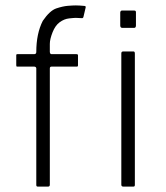

<svg xmlns="http://www.w3.org/2000/svg" viewBox="-20 -689 614 709"><path d="M114 -6V-437Q113 -443 106 -443H43Q40 -443 40 -448V-485Q40 -489 44 -489H106Q114 -489 114 -497Q114 -565 138 -612Q164 -650 188 -658Q212 -666 230.5 -667.5Q249 -669 260 -669Q273 -669 293 -667Q298 -666 296 -660L288 -626Q286 -621 281 -622Q271 -623 260 -623Q253 -623 235 -621Q217 -619 200.5 -607Q184 -595 174 -569.5Q164 -544 164 -527V-497Q165 -489 170 -489H262Q268 -489 268 -485V-448Q268 -443 264 -443H170Q164 -443 164 -436V-7Q164 0 158 0H119Q114 0 114 -6ZM424 -595V-643Q425 -650 430 -650H476Q482 -650 482 -644V-595Q482 -586 475 -586H432Q424 -586 424 -595ZM428 -7V-492Q428 -499 435 -499H473Q478 -499 478 -491V-6Q478 0 473 0H435Q428 0 428 -7Z"/></svg>

Font: Vivano Light
Style: Regular
Weight: 300
Designer: Joe Prince, Josias Burgherr
Version: Version 2.064;September 19, 2022;FontCreator 14.0.0.2877 64-